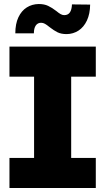

<svg xmlns="http://www.w3.org/2000/svg" viewBox="-20 -940 526 960"><path d="M27.3 -707H459V-556.6H335.9V-150.4H459V0H27.3V-150.4H150.4V-556.6H27.3ZM173.8 -919.9Q201.2 -919.9 220.7 -910.6Q240.2 -901.4 261.7 -884.8Q273.4 -875 282.7 -869.6Q292 -864.3 300.8 -864.3Q320.3 -864.3 329.6 -878.2Q338.9 -892.1 339.8 -918L430.7 -917Q430.2 -870.6 414.6 -837.4Q398.9 -804.2 372.6 -787.1Q346.2 -770 313.5 -769.5Q285.6 -769.5 267.1 -778.8Q248.5 -788.1 227.5 -804.7Q213.9 -815.9 204.6 -821Q195.3 -826.2 185.5 -826.2Q168.5 -826.2 158.9 -812.5Q149.4 -798.8 149.4 -773.4H56.6Q56.6 -820.8 72 -853.5Q87.4 -886.2 113.8 -902.8Q140.1 -919.4 173.8 -919.9Z"/></svg>

Font: Pretendard GOV Black
Style: Regular
Weight: 900
Designer: Base glyphs from Inter by Rasmus Andersson; Hangeul glyphs from Noto Sans CJK(Source Han Sans) by Jang Soo-young and Kan
Foundry: Kil Hyung-jin
Version: Version 1.309